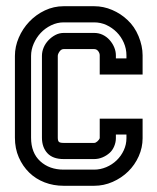

<svg xmlns="http://www.w3.org/2000/svg" viewBox="-20 -598 504 618"><path d="M283 -138Q288 -138 293.5 -143Q299 -148 301 -153V-216H439V-153Q439 -123 426.5 -95Q414 -67 392.5 -46Q371 -25 342.5 -12.5Q314 0 283 0H185Q152 0 123.5 -11Q95 -22 74 -42.5Q53 -63 40.5 -91.5Q28 -120 28 -155V-418Q28 -448 40.5 -477Q53 -506 74.5 -528.5Q96 -551 124.5 -564.5Q153 -578 185 -578H283Q313 -578 341 -566Q369 -554 390 -534Q413 -513 426 -481.5Q439 -450 439 -420V-358H301V-420Q301 -427 296 -433.5Q291 -440 283 -440H185Q177 -440 171.5 -432Q166 -424 166 -418V-155Q166 -145 169.5 -141.5Q173 -138 185 -138ZM353 -410H387V-420Q387 -441 378.5 -460.5Q370 -480 355.5 -494.5Q341 -509 322.5 -517.5Q304 -526 283 -526H185Q164 -526 144.5 -516.5Q125 -507 111 -492Q97 -477 88.5 -457.5Q80 -438 80 -418V-155Q80 -106 109.5 -79Q139 -52 185 -52H283Q303 -52 322 -60Q341 -68 355.5 -82Q370 -96 378.5 -114.5Q387 -133 387 -153V-165H353V-153Q353 -140 347.5 -127Q342 -114 333 -106Q323 -97 310 -91.5Q297 -86 283 -86H185Q150 -86 132.5 -105Q115 -124 115 -155V-418Q115 -432 120.5 -445Q126 -458 136 -468.5Q146 -479 158.5 -485.5Q171 -492 185 -492H283Q298 -492 310.5 -486Q323 -480 332.5 -469.5Q342 -459 347.5 -446Q353 -433 353 -420Z"/></svg>

Font: Aurach Bi
Style: Regular
Weight: 400
Designer: Peter Wiegel
Foundry: Peter Wiegel
Version: Version 1.002